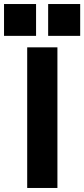

<svg xmlns="http://www.w3.org/2000/svg" viewBox="-60 -933 418 953"><path d="M75 -698H225V0H75ZM338 -913V-755H179V-913ZM119 -913V-755H-40V-913Z"/></svg>

Font: iA Writer Quattro V
Style: Regular
Weight: 400
Designer: Mike Abbink, Paul van der Laan, Pieter van Rosmalen, Oliver Reichenstein
Foundry: Information Architects Inc.
Version: Version 2.000